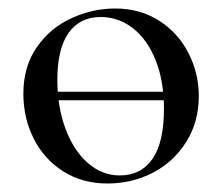

<svg xmlns="http://www.w3.org/2000/svg" viewBox="-20 -419 522 452"><path d="M83 -203H397V-183H83ZM35 -198Q35 -263 67 -308.5Q99 -354 149 -376.5Q199 -399 251 -399Q310 -399 355 -370Q400 -341 424 -293.5Q448 -246 448 -193Q448 -132 418.5 -85Q389 -38 340 -12.5Q291 13 233 13Q174 13 129 -15.5Q84 -44 59.5 -92.5Q35 -141 35 -198ZM366 -163Q366 -228 346.5 -277Q327 -326 293 -352.5Q259 -379 217 -379Q168 -379 141.5 -341.5Q115 -304 115 -231Q115 -168 134 -116.5Q153 -65 186.5 -35.5Q220 -6 262 -6Q312 -6 339 -45Q366 -84 366 -163Z"/></svg>

Font: Cormorant Infant Medium
Style: Regular
Weight: 500
Designer: Christian Thalmann (Catharsis Fonts)
Foundry: Catharsis Fonts
Version: Version 4.000